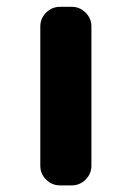

<svg xmlns="http://www.w3.org/2000/svg" viewBox="-20 -566 379 565"><path d="M156.2 -20.5Q132.8 -20.5 115.7 -37.6Q98.6 -54.7 98.6 -78.1V-488.3Q98.6 -511.7 115.7 -528.8Q132.8 -545.9 156.2 -545.9H191.4Q214.8 -545.9 231.9 -528.8Q249 -511.7 249 -488.3V-78.1Q249 -54.7 231.9 -37.6Q214.8 -20.5 191.4 -20.5Z"/></svg>

Font: Gen Jyuu Gothic P Bold
Style: Bold
Weight: 700
Designer: [Source Han Sans]
Ryoko NISHIZUKA  (kana & ideographs); Paul D. Hunt (Latin, Greek & Cyrillic); Wenlong ZHANG  (bopomofo
Version: Version 1.002.20150607